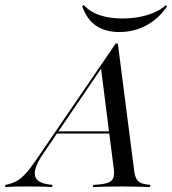

<svg xmlns="http://www.w3.org/2000/svg" viewBox="-80 -758 696 778"><path d="M-59.7 0 -58.1 -8.9Q-34.7 -12.9 -15.3 -23Q4 -33.1 23 -53.6Q41.9 -74.2 64.5 -107.3L388.7 -581.5H397.6L463.7 -66.1Q466.1 -45.2 473 -33.1Q479.8 -21 493.5 -15.7Q507.3 -10.5 529.8 -8.9L527.4 0Q508.9 -0.8 479.4 -1.6Q450 -2.4 416.1 -2.4Q376.6 -2.4 345.2 -1.6Q313.7 -0.8 296 0L298.4 -8.9Q335.5 -10.5 354.4 -16.5Q373.4 -22.6 379 -36.7Q384.7 -50.8 380.6 -77.4L329 -483.1L341.1 -496.8L97.6 -138.7Q68.5 -97.6 62.5 -69.4Q56.5 -41.1 73.8 -26.6Q91.1 -12.1 133.1 -8.9L130.6 0Q107.3 -1.6 79.8 -2Q52.4 -2.4 24.2 -2.4Q3.2 -2.4 -17.7 -2Q-38.7 -1.6 -59.7 0ZM146.8 -216.9 152.4 -225.8H400.8L401.6 -216.9ZM404 -628.2Q347.6 -628.2 309.7 -653.6Q271.8 -679 253.2 -732.3L258.9 -737.9Q284.7 -709.7 324.6 -696.4Q364.5 -683.1 416.9 -683.1Q470.2 -683.1 516.1 -696.8Q562.1 -710.5 591.9 -737.1L596.8 -731.5Q561.3 -680.6 511.7 -654.4Q462.1 -628.2 404 -628.2Z"/></svg>

Font: Playfair 144pt
Style: Italic
Weight: 400
Italic angle: -15.6°
Designer: Claus Eggers Sørensen
Foundry: Claus Eggers Sørensen
Version: Version 2.001;gftools[0.9.30]